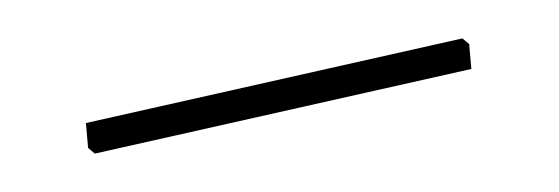

<svg xmlns="http://www.w3.org/2000/svg" viewBox="-23 -316 358 123"><g transform="rotate(-5 155.5 -254.5)"><path d="M276 -281 280 -277V-261L35 -228L31 -232V-248Z"/></g></svg>

Font: Alegreya Sans SC Thin
Style: Regular
Weight: 100
Designer: Juan Pablo del Peral
Foundry: Huerta Tipografica
Version: Version 2.007